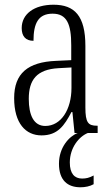

<svg xmlns="http://www.w3.org/2000/svg" viewBox="-20 -564 469 814"><path d="M156 10C225 10 253 -32 283 -89H287L296 0H309C273 14 230 61 230 130C230 201 267 230 321 230C341 230 361 226 377 217V180C358 190 345 193 328 193C296 193 276 172 276 125C276 62 315 15 352 0H394V-31H391C354 -31 342 -44 342 -108V-369C342 -497 296 -544 207 -544C124 -544 72 -504 72 -445C72 -410 89 -391 122 -391C122 -466 143 -506 203 -506C264 -506 282 -461 282 -372V-309L218 -306C98 -301 40 -253 40 -148C40 -41 89 10 156 10ZM172 -30C123 -30 102 -76 102 -145C102 -225 135 -270 229 -275L283 -278V-191C283 -100 239 -30 172 -30Z"/></svg>

Font: Noto Serif Lao ExtraCondensed Light
Style: Regular
Weight: 300
Width: 2
Designer: Monotype Design Team
Foundry: Monotype Imaging Inc.
Version: Version 2.003